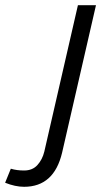

<svg xmlns="http://www.w3.org/2000/svg" viewBox="-158 -508 422 742"><path d="M-64.9 213.9Q-99.1 213.9 -138.2 198.2L-116.2 144Q-93.3 150.9 -64.9 150.9Q-32.2 150.9 -13.2 129.6Q5.9 108.4 13.2 78.1L143.1 -487.8H212.9L82 82Q50.8 213.9 -64.9 213.9Z"/></svg>

Font: HK Grotesk Light Italic
Style: Regular
Weight: 300
Italic angle: -13°
Designer: Alfredo Marco Pradil and Stefan Peev
Foundry: Hanken Design Co.
Version: Version 1.000;PS 001.000;hotconv 1.0.88;makeotf.lib2.5.64775